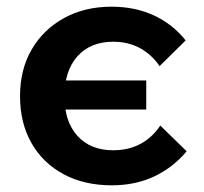

<svg xmlns="http://www.w3.org/2000/svg" viewBox="-20 -539 610 575"><path d="M315 16Q232 16 170 -17.5Q108 -51 74 -111Q40 -171 40 -251Q40 -331 75 -391Q110 -451 172 -485Q234 -519 314 -519Q384 -519 440.5 -493Q497 -467 536 -418L458 -341Q434 -376 399 -395Q364 -414 319 -414Q251 -414 212 -370.5Q173 -327 173 -250Q173 -175 212 -132Q251 -89 319 -89Q365 -89 400.5 -108Q436 -127 460 -163L539 -86Q498 -37 441.5 -10.5Q385 16 315 16ZM86 -211V-298H418V-211Z"/></svg>

Font: Wix Madefor Display
Style: Bold
Weight: 700
Designer: Dalton Maag Ltd
Foundry: Dalton Maag Ltd
Version: Version 3.100